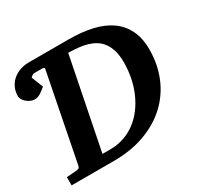

<svg xmlns="http://www.w3.org/2000/svg" viewBox="-145 -839 1034 1007"><g transform="rotate(-30 371.5 -335.5)"><path d="M575.2 -422.9Q575.2 -463.9 566.4 -493.7Q557.6 -523.4 542.2 -544.2Q526.9 -564.9 506.1 -577.6Q485.4 -590.3 461.4 -597.4Q437.5 -604.5 411.6 -607.2Q385.7 -609.9 359.9 -610.8H347.2L237.8 -62H289.1Q332.5 -62.5 370.8 -76.2Q409.2 -89.8 440.9 -114Q472.7 -138.2 497.6 -171.6Q522.5 -205.1 539.8 -244.9Q557.1 -284.7 566.2 -329.8Q575.2 -375 575.2 -422.9ZM725.1 -414.1Q725.1 -324.7 693.8 -248.8Q662.6 -172.9 604 -117.7Q545.4 -62.5 461.2 -31.2Q377 0 271 0H15.1V-49.8Q24.9 -50.8 35.2 -51.3Q45.4 -51.8 53.7 -52.7Q63 -53.7 71.8 -54.2Q84 -55.2 89.4 -57.9Q94.7 -60.5 97.2 -70.8L201.2 -600.1Q201.7 -602.1 200.2 -603.8Q198.7 -605.5 196.8 -606.2Q194.8 -606.9 192.4 -607.4Q189.9 -607.9 188 -607.9H141.1Q132.8 -607.9 125.7 -602.5Q118.7 -597.2 116.2 -594.2L144 -523.9Q123 -505.9 106.9 -496.3Q90.8 -486.8 74.2 -486.8Q62.5 -486.8 50.3 -491.9Q38.1 -497.1 27.8 -505.6Q17.6 -514.2 11.2 -524.7Q4.9 -535.2 4.9 -545.9Q4.9 -574.7 15.9 -597.9Q26.9 -621.1 45.7 -637.2Q64.5 -653.3 89.6 -662.1Q114.7 -670.9 143.1 -670.9H384.8Q461.9 -670.9 524.9 -656.7Q587.9 -642.6 632.3 -611.6Q676.8 -580.6 700.9 -531.7Q725.1 -482.9 725.1 -414.1Z"/></g></svg>

Font: Charis SIL Afr
Style: Bold Italic
Weight: 700
Italic angle: -11°
Foundry: SIL International
Version: Version 5.000